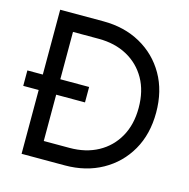

<svg xmlns="http://www.w3.org/2000/svg" viewBox="-103 -801 887 901"><g transform="rotate(15 340.0 -350.0)"><path d="M290 0H80V-310H5V-385H80V-700H290Q392 -700 471 -656Q550 -612 595 -533.5Q640 -455 640 -350Q640 -245 595 -166.5Q550 -88 471 -44Q392 0 290 0ZM305 -310H165V-85H290Q369 -85 428.5 -117.5Q488 -150 521.5 -209.5Q555 -269 555 -350Q555 -432 521.5 -491Q488 -550 428.5 -582.5Q369 -615 290 -615H165V-385H305Z"/></g></svg>

Font: Jost*
Style: Regular
Weight: 400
Version: Version 3.7